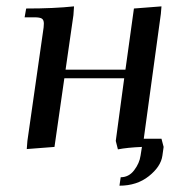

<svg xmlns="http://www.w3.org/2000/svg" viewBox="-20 -466 582 609"><path d="M58.1 -411.1 63 -439Q151.4 -439 214.8 -445.8L212.9 -418L188 -245.1H377.9L404.8 -439L492.2 -445.8L490.2 -421.9L436 -25.9H492.2L499 0L495.1 27.8Q490.2 62.5 452.1 92.8Q414.1 123 358.9 123L362.8 96.2Q388.7 96.2 405.5 74Q422.4 51.8 425.8 27.8L430.2 0Q383.3 2 354 7.8L347.2 -19L374 -217.8H184.1L152.8 0L64.9 6.8L66.9 -19L116.2 -363.8Q119.1 -380.9 119.1 -391.1Q119.1 -402.8 112.8 -407Q106.4 -411.1 88.9 -411.1Z"/></svg>

Font: Dihjauti
Style: Bold Italic
Weight: 700
Italic angle: -9°
Designer: T. Christopher White
Version: Version 3.0.0